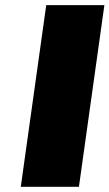

<svg xmlns="http://www.w3.org/2000/svg" viewBox="-20 -720 422 740"><path d="M158.2 -700.2H382.3L284.2 0H60.1Z"/></svg>

Font: Fivo Sans Black
Style: Regular
Weight: 900
Designer: Alexander Slobzheninov
Foundry: Alexander Slobzheninov
Version: 1.0